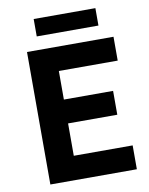

<svg xmlns="http://www.w3.org/2000/svg" viewBox="-94 -931 776 999"><g transform="rotate(-10 294.5 -431.5)"><path d="M90 0V-700H547V-574H236V-423H496V-297H236V-126H547V0ZM154 -771V-863H480V-771Z"/></g></svg>

Font: Inclusive Sans
Style: Regular
Weight: 400
Designer: Olivia King
Foundry: Olivia King
Version: Version 2.004